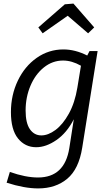

<svg xmlns="http://www.w3.org/2000/svg" viewBox="-20 -813 612 1072"><path d="M480 -528H525L439 12Q420 131 355.5 185Q291 239 193 239Q116 239 17 207L35 147Q123 178 192 178Q341 178 367 14L392 -147Q353 -71 295 -31Q237 9 182 9Q120 9 80.5 -40Q41 -89 41 -187Q41 -282 79.5 -362.5Q118 -443 185 -490Q252 -537 334 -537Q400 -537 467 -503ZM412 -324 432 -446Q381 -475 332 -475Q273 -475 225 -436.5Q177 -398 150 -334Q123 -270 123 -196Q123 -126 147 -91.5Q171 -57 211 -57Q249 -57 290 -87.5Q331 -118 364.5 -178.5Q398 -239 412 -324ZM390 -793 506 -660 472 -627 358 -725 218 -627 194 -660 342 -789Z"/></svg>

Font: Bitter Pro
Style: Italic
Weight: 400
Italic angle: -9°
Designer: Sol Matas, and Bitter project Authors
Foundry: Sol Matas
Version: Version 1.010